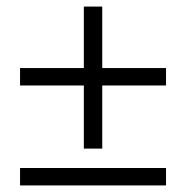

<svg xmlns="http://www.w3.org/2000/svg" viewBox="-20 -564 570 584"><path d="M235 -112H291V-544H235V-112ZM485 -304V-357H41V-304H485ZM485 0V-53H41V0H485Z"/></svg>

Font: Source Serif 4 Variable
Style: Italic
Weight: 400
Italic angle: -12°
Designer: Frank Grießhammer
Foundry: Adobe Systems Incorporated
Version: Version 4.004;hotconv 1.0.116;makeotfexe 2.5.65601